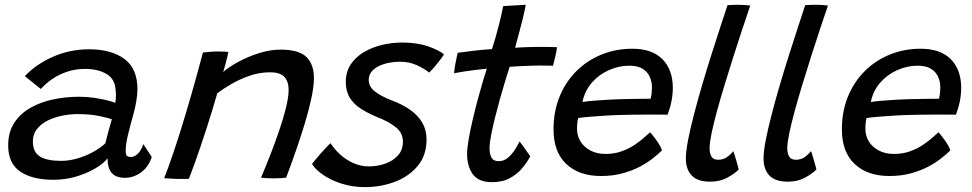

<svg xmlns="http://www.w3.org/2000/svg" viewBox="-20 -736 4034 797"><path d="M201.1 10.3Q114.9 10.3 64.4 -23.5Q13.9 -57.4 13.9 -132.5Q13.9 -186.8 38.7 -225.3Q63.4 -263.8 105.5 -287.9Q147.6 -312 200.1 -323.2Q252.6 -334.4 308.1 -334.4Q341.2 -334.4 373.1 -329.6Q404.9 -324.8 428.2 -318.7Q451.5 -312.7 458.4 -308.9Q460.9 -321.9 461.2 -336.4Q461.6 -351 459.5 -366.5Q455.9 -409.7 420.8 -429.8Q385.6 -450 332.3 -450Q293.9 -450 259.3 -438.5Q224.8 -427.1 196.9 -408Q169.1 -388.9 149.5 -366.6L83.2 -419.8Q128.6 -468.6 199 -500Q269.3 -531.4 349.9 -531.4Q441.8 -531.4 496.2 -491.5Q550.5 -451.6 550.5 -366.1Q550.5 -342.1 545.5 -313.8Q540.6 -285.5 532.2 -256.1Q520.9 -216.2 511.3 -176.6Q501.7 -137 501.7 -108.2Q501.7 -93.4 507.1 -88.9Q512.6 -84.4 522.6 -84.4Q538.8 -84.4 552.5 -98.3Q566.2 -112.1 575.1 -137.4L610.1 -84.1Q595.9 -42 564.9 -20Q534 2.1 498.4 2.1Q461.4 2.1 443.9 -18Q426.4 -38.1 426.4 -78.9Q411.7 -58.8 377.5 -38.1Q343.3 -17.4 297.5 -3.5Q251.8 10.3 201.1 10.3ZM233.4 -68.2Q265.8 -68.2 299.6 -77.8Q333.4 -87.4 364.1 -103.8Q394.8 -120.3 417.1 -140.9Q424.9 -171.8 431.4 -195.8Q437.8 -219.9 444.3 -241Q431.3 -245.9 392.8 -254.2Q354.4 -262.4 303 -262.4Q270 -262.4 237.1 -255.7Q204.1 -248.9 176.7 -235Q149.3 -221.1 132.9 -199.6Q116.4 -178.2 116.4 -149.1Q116.4 -104.9 145.6 -86.5Q174.7 -68.2 233.4 -68.2Z M763.8 6.4Q753.8 6.7 740.4 6.8Q727.1 6.8 713.6 6.6Q700.9 6.2 685.3 5.3Q669.8 4.4 661.6 3.7Q677.8 -38.1 694.7 -87.4Q711.7 -136.6 730.9 -198.3Q750.2 -259.9 772.9 -338.6Q795.6 -417.3 822.4 -518Q835.1 -519.8 852.1 -521Q869.2 -522.3 886.8 -522.3Q898.1 -522.3 909.2 -521.8Q920.3 -521.4 928 -519.8Q927.3 -514.6 923.3 -498.7Q919.4 -482.8 914.7 -465.3Q910.1 -447.8 906.4 -437.2Q929.1 -457.4 968.8 -479Q1008.4 -500.6 1054.9 -515.3Q1101.4 -530 1143.8 -530Q1220.1 -530 1251.6 -499.8Q1283.1 -469.6 1283.1 -411.9Q1283.1 -377.3 1272.5 -328.1Q1261.9 -278.8 1244.8 -222Q1227.6 -165.1 1207.3 -107.4Q1187.1 -49.8 1167.8 1.5Q1160.4 2.5 1146.3 3.4Q1132.1 4.3 1116.1 4.3Q1100 4.3 1085.9 3.6Q1071.8 2.8 1063.5 1.5Q1081.3 -40.3 1101.2 -91Q1121 -141.6 1138.6 -193Q1156.2 -244.4 1167.2 -289.1Q1178.1 -333.9 1178.1 -363.2Q1178.1 -397.8 1160.4 -416.8Q1142.7 -435.9 1100.9 -435.9Q1056.4 -435.9 1014.4 -421Q972.4 -406.1 938.2 -385.9Q904 -365.7 882.1 -349.1Q857.7 -264.8 834.6 -194.3Q811.6 -123.8 793.2 -72.3Q774.9 -20.9 763.8 6.4Z M1494.1 40.7Q1444.4 40.7 1400.4 27Q1356.3 13.4 1323.4 -8.7Q1290.5 -30.7 1275.1 -55.3Q1280.2 -62.1 1290 -73.9Q1299.8 -85.7 1311.5 -99.1Q1323.2 -112.5 1334.2 -124Q1345.1 -135.6 1352.2 -141.6Q1367.4 -117.4 1391.5 -95.2Q1415.6 -73 1446.4 -59.2Q1477.2 -45.3 1511.6 -45.3Q1546.8 -45.3 1579.1 -56.7Q1611.4 -68.1 1631.9 -90.8Q1652.5 -113.5 1652.5 -147.7Q1652.5 -183.3 1624.6 -206.5Q1596.8 -229.7 1548.4 -248.9Q1507.8 -265.5 1477.9 -284.8Q1448 -304 1431.7 -330.8Q1415.4 -357.6 1415.4 -395.8Q1415.4 -438 1435.9 -468.8Q1456.5 -499.6 1490.8 -519.8Q1525.1 -539.9 1566.2 -549.7Q1607.4 -559.4 1648.9 -559.4Q1711 -559.4 1756.3 -543.9Q1801.6 -528.4 1822.8 -510.3Q1818 -502 1807.8 -488.3Q1797.6 -474.7 1785.5 -460.5Q1773.4 -446.2 1761.4 -434.9Q1741.9 -450.8 1710.5 -465.3Q1679.1 -479.8 1639.8 -479.8Q1619.2 -479.8 1596.8 -475.8Q1574.3 -471.7 1554.7 -462.7Q1535 -453.8 1522.8 -439.2Q1510.6 -424.6 1510.6 -403.7Q1510.6 -376.5 1535.9 -356.6Q1561.1 -336.7 1605.9 -319.4Q1650.7 -302.7 1683.1 -279.8Q1715.5 -256.9 1733 -226.5Q1750.6 -196.1 1750.6 -156.8Q1750.6 -91.8 1714.5 -47.9Q1678.5 -4 1620 18.3Q1561.5 40.7 1494.1 40.7Z M2181.2 -87.3Q2168.8 -63.4 2148.2 -38.5Q2127.6 -13.6 2096.8 3.3Q2066.1 20.2 2022.3 20.2Q1966.4 20.2 1942.6 -12.8Q1918.9 -45.9 1918.9 -96.6Q1918.9 -120.1 1925.4 -157.8Q1932 -195.5 1942.1 -238.8Q1952.2 -282 1963.5 -324.1Q1974.8 -366.1 1984.9 -399.8Q1994.9 -433.6 2000.9 -450.8Q1950.5 -446 1913.2 -440.2Q1876 -434.4 1865.1 -431.7Q1866.2 -447.4 1869.2 -465.3Q1872.3 -483.2 1875.6 -497.6Q1878.8 -511.9 1880 -516.8Q1909.1 -520.9 1947.5 -525.5Q1985.9 -530.1 2022.4 -532.2Q2030.2 -556.3 2037.7 -582.9Q2045.2 -609.5 2051.6 -634.9Q2057.1 -656.3 2061.7 -676.6Q2066.2 -696.8 2068.8 -710.7L2162.4 -716.1Q2162.1 -712.1 2158.4 -695.1Q2154.7 -678 2148.8 -653.5Q2142.8 -628.9 2135.5 -602.2Q2131.5 -587.1 2127.1 -570.7Q2122.6 -554.3 2118.2 -537.9Q2133.6 -538.9 2155.8 -539.9Q2177.9 -540.8 2191.6 -541Q2215.3 -541.6 2236.9 -541.3Q2258.4 -541 2273.6 -540.7Q2288.8 -540.4 2292.2 -540.1Q2290.8 -526.4 2285.3 -502.7Q2279.9 -478.9 2275.6 -463.1Q2270.6 -463.4 2241.4 -463.8Q2212.3 -464.2 2183.6 -463.2Q2163.3 -462.7 2139.3 -461.4Q2115.2 -460.1 2095.7 -458.8Q2089.2 -439.2 2078.8 -405.5Q2068.4 -371.8 2056.9 -331Q2045.5 -290.2 2035.3 -249.5Q2025.1 -208.8 2018.6 -175Q2012.1 -141.2 2012.1 -121.8Q2012.1 -96.6 2020.2 -81.8Q2028.2 -67 2050.1 -67Q2071.8 -67 2088.7 -81.5Q2105.6 -96.1 2117.8 -115.3Q2129.9 -134.6 2136.7 -149Q2139.1 -146.6 2145.4 -137.8Q2151.8 -128.9 2159.4 -118.1Q2167.1 -107.2 2173.2 -98.5Q2179.2 -89.7 2181.2 -87.3Z M2727.6 -111.6Q2713.8 -97.6 2691 -79.5Q2668.2 -61.3 2636.7 -44.5Q2605.1 -27.8 2564.6 -16.6Q2524 -5.4 2474.6 -5.4Q2383.8 -5.4 2330.8 -55.2Q2277.7 -104.9 2277.7 -199Q2277.7 -273.9 2302.9 -335.2Q2328.1 -396.6 2372.8 -441Q2417.4 -485.3 2476.8 -509.5Q2536.1 -533.7 2604.9 -533.7Q2687.1 -533.7 2730 -490.1Q2772.9 -446.5 2772.9 -371.1Q2772.9 -344.1 2767.4 -316.1Q2761.9 -288.1 2751.3 -260Q2746.1 -260.2 2725.2 -260.2Q2704.3 -260.2 2675.6 -260.3Q2646.9 -260.3 2618.1 -260Q2589.2 -259.8 2568.2 -259.1Q2536.2 -258.5 2499.2 -256.4Q2462.1 -254.2 2430 -251.5Q2397.9 -248.8 2380.2 -246Q2375.2 -228.3 2375.2 -201.6Q2375.2 -171.8 2390.2 -148.1Q2405.1 -124.4 2431.8 -110.7Q2458.5 -97 2493.9 -97Q2530.8 -97 2561.1 -108.1Q2591.5 -119.1 2614.9 -135Q2638.4 -150.9 2654.4 -165.5Q2670.5 -180.1 2678.7 -186.9Q2681.2 -184.4 2688.1 -176Q2695.1 -167.5 2703.4 -155.9Q2711.7 -144.4 2718.6 -132.7Q2725.4 -120.9 2727.6 -111.6ZM2397.8 -312.6Q2412.2 -315.1 2439.6 -317.5Q2467 -319.9 2503.1 -322Q2539.1 -324.1 2579 -324.8Q2602.4 -325.4 2624.5 -325.6Q2646.6 -325.8 2662.1 -326Q2677.6 -326.2 2680.7 -326.1Q2683.6 -336 2684.9 -349Q2686.2 -361.9 2686.2 -374.2Q2686.1 -397.3 2676.9 -417.7Q2667.7 -438.1 2647.2 -450.7Q2626.8 -463.3 2592.4 -463.3Q2549.1 -463.3 2507.8 -445Q2466.4 -426.8 2436.9 -393Q2407.3 -359.2 2397.8 -312.6Z M3046.4 -32.2Q3030.2 -15.6 2999.7 1.2Q2969.1 18.1 2928 18.1Q2875.2 18.1 2851.1 -7.7Q2827 -33.4 2827 -78.2Q2827 -107.1 2836.2 -154.7Q2845.4 -202.2 2860.7 -260.9Q2875.9 -319.6 2894.6 -383.2Q2913.3 -446.7 2932.9 -508.5Q2952.5 -570.4 2970 -623.6Q2987.4 -676.9 2999.9 -714.5Q3023.6 -716.2 3042.7 -716.2Q3055.9 -716.2 3068.4 -715.4Q3080.9 -714.6 3094.4 -713Q3078.8 -667.3 3060.3 -611.8Q3041.9 -556.4 3023.1 -497.2Q3004.2 -438 2986.8 -380.2Q2969.2 -322.5 2955.4 -271.6Q2941.6 -220.6 2933.5 -181.6Q2925.5 -142.5 2925.5 -121.3Q2925.5 -99.5 2933.4 -86.1Q2941.2 -72.8 2961.1 -72.8Q2981.2 -72.8 2996.3 -82.8Q3011.4 -92.9 3023.8 -108.5Q3025.9 -104.4 3029.2 -93.7Q3032.6 -82.9 3036.3 -69.7Q3040.1 -56.5 3043 -46Q3045.9 -35.5 3046.4 -32.2Z M3368.9 -32.2Q3352.7 -15.6 3322.2 1.2Q3291.6 18.1 3250.5 18.1Q3197.8 18.1 3173.6 -7.7Q3149.5 -33.4 3149.5 -78.2Q3149.5 -107.1 3158.7 -154.7Q3167.9 -202.2 3183.2 -260.9Q3198.4 -319.6 3217.1 -383.2Q3235.8 -446.7 3255.4 -508.5Q3275 -570.4 3292.5 -623.6Q3309.9 -676.9 3322.4 -714.5Q3346.1 -716.2 3365.2 -716.2Q3378.4 -716.2 3390.9 -715.4Q3403.4 -714.6 3416.9 -713Q3401.2 -667.3 3382.8 -611.8Q3364.4 -556.4 3345.6 -497.2Q3326.8 -438 3309.2 -380.2Q3291.8 -322.5 3277.9 -271.6Q3264.1 -220.6 3256 -181.6Q3248 -142.5 3248 -121.3Q3248 -99.5 3255.9 -86.1Q3263.8 -72.8 3283.6 -72.8Q3303.8 -72.8 3318.8 -82.8Q3333.9 -92.9 3346.2 -108.5Q3348.4 -104.4 3351.7 -93.7Q3355.1 -82.9 3358.8 -69.7Q3362.6 -56.5 3365.5 -46Q3368.4 -35.5 3368.9 -32.2Z M3924.6 -111.6Q3910.8 -97.6 3888 -79.5Q3865.2 -61.3 3833.7 -44.5Q3802.1 -27.8 3761.6 -16.6Q3721 -5.4 3671.6 -5.4Q3580.8 -5.4 3527.8 -55.2Q3474.7 -104.9 3474.7 -199Q3474.7 -273.9 3499.9 -335.2Q3525.1 -396.6 3569.8 -441Q3614.4 -485.3 3673.8 -509.5Q3733.1 -533.7 3801.9 -533.7Q3884.1 -533.7 3927 -490.1Q3969.9 -446.5 3969.9 -371.1Q3969.9 -344.1 3964.4 -316.1Q3958.9 -288.1 3948.3 -260Q3943.1 -260.2 3922.2 -260.2Q3901.3 -260.2 3872.6 -260.3Q3843.9 -260.3 3815.1 -260Q3786.2 -259.8 3765.2 -259.1Q3733.2 -258.5 3696.2 -256.4Q3659.1 -254.2 3627 -251.5Q3594.9 -248.8 3577.2 -246Q3572.2 -228.3 3572.2 -201.6Q3572.2 -171.8 3587.2 -148.1Q3602.1 -124.4 3628.8 -110.7Q3655.5 -97 3690.9 -97Q3727.8 -97 3758.1 -108.1Q3788.5 -119.1 3811.9 -135Q3835.4 -150.9 3851.4 -165.5Q3867.5 -180.1 3875.7 -186.9Q3878.2 -184.4 3885.1 -176Q3892.1 -167.5 3900.4 -155.9Q3908.7 -144.4 3915.6 -132.7Q3922.4 -120.9 3924.6 -111.6ZM3594.8 -312.6Q3609.2 -315.1 3636.6 -317.5Q3664 -319.9 3700.1 -322Q3736.1 -324.1 3776 -324.8Q3799.4 -325.4 3821.5 -325.6Q3843.6 -325.8 3859.1 -326Q3874.6 -326.2 3877.7 -326.1Q3880.6 -336 3881.9 -349Q3883.2 -361.9 3883.2 -374.2Q3883.1 -397.3 3873.9 -417.7Q3864.7 -438.1 3844.2 -450.7Q3823.8 -463.3 3789.4 -463.3Q3746.1 -463.3 3704.8 -445Q3663.4 -426.8 3633.9 -393Q3604.3 -359.2 3594.8 -312.6Z"/></svg>

Font: Grandstander Thin
Style: Italic
Weight: 100
Italic angle: -15°
Designer: Tyler Finck
Foundry: Etcetera Type Co
Version: Version 1.200